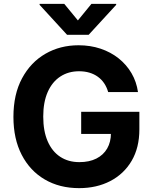

<svg xmlns="http://www.w3.org/2000/svg" viewBox="-20 -974 801 1004"><path d="M393.8 9.8Q291.5 9.8 214.1 -35.5Q136.7 -80.8 93.5 -164.4Q50.2 -247.9 50.2 -362.7Q50.2 -480.9 95.4 -564.7Q140.5 -648.5 217.6 -692.9Q294.6 -737.3 390.8 -737.3Q452.5 -737.3 505.7 -719.5Q558.9 -701.7 600.3 -668.8Q641.7 -635.8 667.8 -591.1Q693.9 -546.3 701.6 -492.4H545.7Q538.4 -518 524.9 -538.2Q511.3 -558.4 491.8 -572.5Q472.4 -586.6 447.7 -594Q423 -601.4 393.2 -601.4Q337.8 -601.4 295.5 -573.8Q253.2 -546.2 229.6 -493.2Q206.1 -440.1 206.1 -364.5Q206.1 -288.4 229.3 -235.2Q252.5 -181.9 294.9 -154.1Q337.2 -126.2 394.9 -126.2Q446.9 -126.2 483.8 -144.8Q520.8 -163.5 540.5 -197.6Q560.2 -231.7 560.2 -278.1L591.6 -273.6H404.5V-389.3H708.8V-297.5Q708.8 -201.8 668.4 -133Q627.9 -64.2 556.7 -27.2Q485.4 9.8 393.8 9.8ZM316 -953.9 387.3 -867.2 458.2 -953.9H587.5V-948.6L443.6 -792H330.7L187.1 -948.6V-953.9Z"/></svg>

Font: GitLab Sans
Style: Regular
Weight: 400
Designer: Rasmus Andersson
Foundry: Modifications by GitLab B.V., manufactured by rsms
Version: Version 4.000;git-c8fb6b7